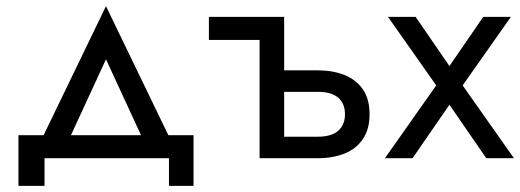

<svg xmlns="http://www.w3.org/2000/svg" viewBox="-20 -515 1693 625"><path d="M125 0V90H40V-75H122L325 -495L528 -75H610V90H530V0ZM211 -75H439L325 -322Z M660 -385V-460H905V-286H1015Q1063 -286 1101 -271Q1139 -256 1161 -224.5Q1183 -193 1183 -143Q1183 -94 1161 -62Q1139 -30 1101 -15Q1063 0 1015 0H825V-385ZM905 -70H1015Q1044 -70 1063.5 -78.5Q1083 -87 1093 -103.5Q1103 -120 1103 -143Q1103 -178 1081 -197Q1059 -216 1015 -216H905Z M1643 -460 1486 -237 1653 0H1563L1443 -174L1323 0H1233L1400 -237L1243 -460H1333L1443 -300L1553 -460Z"/></svg>

Font: Venryn Sans
Style: Regular
Weight: 400
Designer: Owen Earl, indestructible type* (font) & Cristiano Sobral (main changes)
Version: Version 3.600; ttfautohint (v1.8.3)